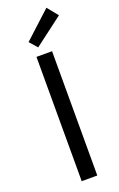

<svg xmlns="http://www.w3.org/2000/svg" viewBox="-183 -1017 662 1064"><g transform="rotate(-20 148.5 -485.0)"><path d="M101 0H193V-733H101ZM128 -779 297 -907 246 -970 88 -825Z"/></g></svg>

Font: ChiuKong Gothic CL
Style: Regular
Weight: 400
Designer: Ryoko NISHIZUKA 西塚涼子 (kana, bopomofo & ideographs); Paul D. Hunt (Latin, Greek & Cyrillic); Sandoll Communications 산돌커뮤니
Foundry: Adobe
Version: Version 1.300